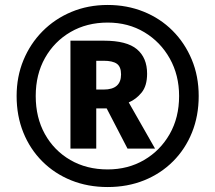

<svg xmlns="http://www.w3.org/2000/svg" viewBox="-20 -744 868 774"><path d="M414 10Q334 10 267 -17Q200 -44 150.5 -93.5Q101 -143 74 -210Q47 -277 47 -357Q47 -435 74.5 -501.5Q102 -568 151.5 -618Q201 -668 268 -696Q335 -724 414 -724Q492 -724 559 -697Q626 -670 675.5 -620.5Q725 -571 753 -504Q781 -437 781 -357Q781 -277 754 -210Q727 -143 677.5 -93.5Q628 -44 561 -17Q494 10 414 10ZM414 -61Q496 -61 561 -99Q626 -137 664 -203.5Q702 -270 702 -357Q702 -441 664.5 -508Q627 -575 562 -614Q497 -653 414 -653Q330 -653 264.5 -615Q199 -577 161.5 -510.5Q124 -444 124 -357Q124 -270 161 -203.5Q198 -137 263.5 -99Q329 -61 414 -61ZM264 -145V-580H399Q491 -580 532 -545.5Q573 -511 573 -447Q573 -398 551 -371Q529 -344 499 -331L605 -145H494L410 -307H368V-145ZM398 -383Q468 -383 468 -444Q468 -475 451 -487Q434 -499 398 -499H368V-383Z"/></svg>

Font: Noto Sans Tamil ExtraBold
Style: Regular
Weight: 800
Designer: Jelle Bosma - Monotype Design Team
Foundry: Monotype Imaging Inc.
Version: Version 2.004; ttfautohint (v1.8.4.7-5d5b)